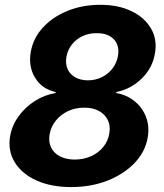

<svg xmlns="http://www.w3.org/2000/svg" viewBox="-20 -757 672 787"><path d="M271.7 9.8Q189.3 9.8 129.3 -17.4Q69.4 -44.6 40.5 -91.7Q11.5 -138.8 21.3 -198Q29.1 -243 56.3 -280.5Q83.5 -318.1 123.3 -343.3Q163.1 -368.5 208 -375.6V-379.7Q152.4 -391.9 124.1 -437.8Q95.8 -483.8 106.1 -543.9Q115.7 -600.3 155.6 -643.8Q195.4 -687.4 256.6 -712.4Q317.9 -737.3 391 -737.3Q465 -737.3 518.8 -711.3Q572.6 -685.4 598.7 -640.7Q624.9 -596.1 615.4 -539.3Q605.5 -478.4 560.8 -435Q516.2 -391.5 456.6 -379.7V-375.6Q499.6 -368.1 531.4 -342.3Q563.3 -316.6 578.3 -278.1Q593.4 -239.6 585.4 -193.4Q575.6 -135 531.8 -89.1Q488 -43.2 420.6 -16.7Q353.2 9.8 271.7 9.8ZM286.3 -102.9Q324 -103.2 354 -117Q384 -130.8 403.6 -154.9Q423.1 -179 428.1 -210.2Q433.5 -241.6 421.7 -265.3Q410 -289 385.1 -302.4Q360.2 -315.9 325.2 -315.6Q289.4 -315.9 259.1 -301.7Q228.8 -287.4 208.7 -262.5Q188.6 -237.6 183.2 -205.5Q178.2 -175 189.6 -152Q201 -128.9 225.9 -116.1Q250.8 -103.2 286.3 -102.9ZM340.4 -427.7Q372 -427.9 397.9 -440.9Q423.7 -453.8 441.2 -476.4Q458.6 -498.9 463.5 -527.5Q468.6 -556.4 459.2 -577.3Q449.8 -598.2 428.6 -609.8Q407.3 -621.4 376.6 -620.9Q344.7 -621.4 318.2 -608.9Q291.7 -596.5 274.4 -574.3Q257.1 -552.1 252 -522.9Q247.6 -494.5 257.4 -473.2Q267.2 -451.9 288.7 -439.9Q310.3 -427.9 340.4 -427.7Z"/></svg>

Font: Inter Tight
Style: Italic
Weight: 400
Italic angle: -9.39999°
Designer: Rasmus Andersson
Foundry: rsms
Version: Version 3.002